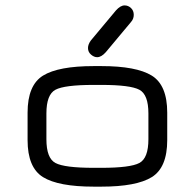

<svg xmlns="http://www.w3.org/2000/svg" viewBox="-20 -697 728 717"><path d="M358.4 0H330.1Q198.2 0 140.6 -35.6Q83 -71.3 83 -173.8V-276.4Q83 -378.9 140.6 -414.6Q198.2 -450.2 330.1 -450.2H358.4Q489.3 -450.2 546.9 -414.6Q604.5 -378.9 604.5 -276.4V-173.8Q604.5 -71.3 546.9 -35.6Q489.3 0 358.4 0ZM330.1 -70.3H358.4Q466.8 -70.3 500.5 -88.4Q534.2 -106.4 534.2 -176.8V-273.4Q534.2 -343.8 500.5 -361.8Q466.8 -379.9 358.4 -379.9H330.1Q220.7 -379.9 187 -361.8Q153.3 -343.8 153.3 -273.4V-176.8Q153.3 -106.4 187 -88.4Q220.7 -70.3 330.1 -70.3ZM342.8 -483.4Q331.1 -483.4 319.8 -493.2Q308.6 -502.9 308.6 -517.6Q308.6 -531.2 319.3 -545.9L413.1 -658.2Q429.7 -676.8 445.3 -676.8Q459 -676.8 469.2 -667Q479.5 -657.2 479.5 -641.6Q479.5 -626 468.8 -614.3L375 -502Q358.4 -483.4 342.8 -483.4Z"/></svg>

Font: Jura
Style: DemiBold
Weight: 600
Version: Version 2.4